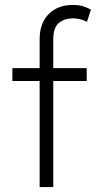

<svg xmlns="http://www.w3.org/2000/svg" viewBox="-20 -755 397 775"><path d="M140 0V-596Q140 -662 176.8 -698.5Q213.5 -735 274 -735Q299 -735 317 -729.2Q335 -723.5 347 -716L331 -667Q316 -674.5 302 -677.8Q288 -681 275 -681Q240.5 -681 217.8 -662.5Q195 -644 195 -595V-480H330V-428H195V0ZM30 -428V-480H153V-428Z"/></svg>

Font: Geologica Thin Roman Thin
Style: Regular
Weight: 250
Version: Version 1.010;gftools[0.9.28]